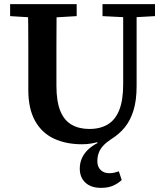

<svg xmlns="http://www.w3.org/2000/svg" viewBox="-20 -684 797 929"><path d="M159 -598 29 -606V-664H351V-606L217 -598ZM469 225Q420 225 393 199.5Q366 174 366 132Q366 104 376.5 81Q387 58 406.5 39.5Q426 21 452 8L450 4Q436 8 417.5 11Q399 14 376 14Q299 14 240.5 -13.5Q182 -41 149.5 -99.5Q117 -158 117 -249V-361Q117 -412 117 -462.5Q117 -513 116.5 -563.5Q116 -614 115 -664H254Q254 -614 253.5 -563.5Q253 -513 253 -462.5Q253 -412 253 -361V-270Q253 -194 271.5 -148Q290 -102 326 -81Q362 -60 412 -60Q465 -60 501.5 -82Q538 -104 557 -151.5Q576 -199 576 -276V-664H641V-267Q641 -199 626 -150Q611 -101 583.5 -67.5Q556 -34 517 -10Q493 6 478.5 22Q464 38 457.5 56.5Q451 75 451 96Q451 123 467 138.5Q483 154 508 154Q522 154 533 151.5Q544 149 555 145L569 187Q552 203 528 214Q504 225 469 225ZM595 -600 476 -606V-664H730V-606L623 -600Z"/></svg>

Font: Source Serif 4 SemiBold
Style: Regular
Weight: 600
Designer: Frank Grießhammer
Foundry: Adobe Systems Incorporated
Version: Version 4.004;hotconv 1.0.116;makeotfexe 2.5.65601